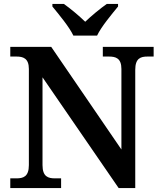

<svg xmlns="http://www.w3.org/2000/svg" viewBox="-20 -951 819 971"><path d="M351 -771H471C492 -816 546 -880 577 -918V-931H520C488 -909 441 -870 411 -841C381 -870 335 -909 303 -931H245V-918C276 -880 330 -816 351 -771ZM32 0H289V-49H258C224 -49 195 -57 195 -116V-560L580 0H664V-598C664 -657 692 -665 726 -665H757V-714H500V-665H531C565 -665 594 -657 594 -602V-195L239 -714H32V-665H63C96 -665 126 -657 126 -602V-116C126 -57 97 -49 63 -49H32Z"/></svg>

Font: Noto Serif SemiBold
Style: Regular
Weight: 600
Designer: Monotype Design Team
Foundry: Monotype Imaging Inc.
Version: Version 2.013